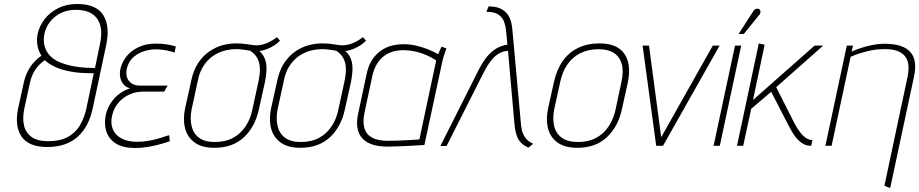

<svg xmlns="http://www.w3.org/2000/svg" viewBox="-20 -729 4596 960"><path d="M366 -709Q312 -709 270.5 -688Q229 -667 203 -633Q177 -599 168 -559Q166 -549 165 -531.5Q164 -514 169 -493Q174 -472 187 -451Q167 -437 149 -417Q131 -397 118 -371Q105 -345 98 -312L71 -189Q52 -99 87.5 -46.5Q123 6 217 6Q310 6 367 -44Q424 -94 444 -189L511 -504Q531 -599 496 -654Q461 -709 366 -709ZM479 -505 455 -389Q411 -389 375.5 -393.5Q340 -398 312.5 -406Q285 -414 265 -424Q240 -438 225.5 -455.5Q211 -473 205 -491.5Q199 -510 199 -527.5Q199 -545 202 -560Q209 -593 230.5 -620.5Q252 -648 285 -664Q318 -680 359 -680Q409 -680 440 -660Q471 -640 481.5 -601Q492 -562 479 -505ZM222 -23Q167 -23 137.5 -44.5Q108 -66 100 -102Q92 -138 101 -183L129 -312Q137 -352 157 -381Q177 -410 204 -428Q223 -410 254.5 -395Q286 -380 334 -371Q382 -362 449 -363L411 -183Q400 -135 377.5 -99Q355 -63 317 -43Q279 -23 222 -23Z M853 -466 859 -497Q835 -504 810 -507.5Q785 -511 760 -511Q709 -511 671 -492.5Q633 -474 611 -445Q589 -416 582 -384Q578 -366 580.5 -346.5Q583 -327 594.5 -311Q606 -295 630 -287Q583 -272 550.5 -235.5Q518 -199 508 -150Q500 -108 512 -71Q524 -34 559.5 -11.5Q595 11 656 11Q686 11 717 6Q748 1 777.5 -7Q807 -15 829 -23L826 -53Q820 -52 804.5 -46.5Q789 -41 767.5 -35Q746 -29 719.5 -24.5Q693 -20 665 -20Q619 -20 588 -36.5Q557 -53 544.5 -82Q532 -111 540 -148Q546 -177 560.5 -199.5Q575 -222 596 -238Q617 -254 642.5 -262.5Q668 -271 697 -271H801L818 -301H680Q654 -301 637.5 -312.5Q621 -324 615 -342.5Q609 -361 614 -385Q621 -416 640.5 -436.5Q660 -457 688 -468.5Q716 -480 748 -482Q761 -483 779.5 -481.5Q798 -480 817.5 -476Q837 -472 853 -466Z M1380 -526 1365 -543Q1344 -527 1322.5 -517Q1301 -507 1281 -504Q1267 -501 1250 -503Q1233 -505 1211.5 -508.5Q1190 -512 1159 -512Q1126 -512 1091.5 -502.5Q1057 -493 1025.5 -471Q994 -449 970.5 -413.5Q947 -378 936 -325L905 -185Q894 -131 905.5 -87Q917 -43 953 -16.5Q989 10 1052 10Q1144 10 1200.5 -43.5Q1257 -97 1275 -185L1305 -320Q1317 -380 1310 -415.5Q1303 -451 1277 -474Q1297 -476 1317.5 -484.5Q1338 -493 1355 -504.5Q1372 -516 1380 -526ZM1273 -325 1242 -182Q1233 -135 1208 -97.5Q1183 -60 1145 -39.5Q1107 -19 1054 -19Q1004 -19 975.5 -40Q947 -61 938 -98.5Q929 -136 938 -182L969 -325Q977 -367 996 -397Q1015 -427 1040 -445.5Q1065 -464 1093.5 -473Q1122 -482 1152 -483Q1166 -484 1180.5 -482.5Q1195 -481 1208 -479Q1221 -477 1232 -475Q1236 -472 1243.5 -466Q1251 -460 1259 -450Q1267 -440 1273 -423.5Q1279 -407 1279.5 -383Q1280 -359 1273 -325Z M1810 -526 1795 -543Q1774 -527 1752.5 -517Q1731 -507 1711 -504Q1697 -501 1680 -503Q1663 -505 1641.5 -508.5Q1620 -512 1589 -512Q1556 -512 1521.5 -502.5Q1487 -493 1455.5 -471Q1424 -449 1400.5 -413.5Q1377 -378 1366 -325L1335 -185Q1324 -131 1335.5 -87Q1347 -43 1383 -16.5Q1419 10 1482 10Q1574 10 1630.5 -43.5Q1687 -97 1705 -185L1735 -320Q1747 -380 1740 -415.5Q1733 -451 1707 -474Q1727 -476 1747.5 -484.5Q1768 -493 1785 -504.5Q1802 -516 1810 -526ZM1703 -325 1672 -182Q1663 -135 1638 -97.5Q1613 -60 1575 -39.5Q1537 -19 1484 -19Q1434 -19 1405.5 -40Q1377 -61 1368 -98.5Q1359 -136 1368 -182L1399 -325Q1407 -367 1426 -397Q1445 -427 1470 -445.5Q1495 -464 1523.5 -473Q1552 -482 1582 -483Q1596 -484 1610.5 -482.5Q1625 -481 1638 -479Q1651 -477 1662 -475Q1666 -472 1673.5 -466Q1681 -460 1689 -450Q1697 -440 1703 -423.5Q1709 -407 1709.5 -383Q1710 -359 1703 -325Z M2212 -487 2188 -496Q2186 -492 2180 -479.5Q2174 -467 2171 -458Q2145 -473 2116 -484Q2087 -495 2057.5 -501.5Q2028 -508 1998 -508Q1969 -508 1940 -501Q1911 -494 1885.5 -476.5Q1860 -459 1840.5 -429.5Q1821 -400 1812 -354L1771 -162Q1762 -122 1767 -91Q1772 -60 1790 -39Q1808 -18 1840 -7Q1872 4 1918 4Q1938 4 1962.5 3Q1987 2 2011.5 1Q2036 0 2057 -1.5Q2078 -3 2090.5 -3.5Q2103 -4 2102 -4L2192 -423Q2197 -444 2203 -461Q2209 -478 2212 -487ZM1802 -163 1842 -351Q1850 -385 1864.5 -409Q1879 -433 1899.5 -448.5Q1920 -464 1944.5 -471Q1969 -478 1995 -478Q2017 -478 2037 -475Q2057 -472 2077.5 -466Q2098 -460 2118.5 -450.5Q2139 -441 2161 -427L2077 -32Q2078 -32 2063 -31Q2048 -30 2024 -28.5Q2000 -27 1972 -26Q1944 -25 1918 -25Q1870 -25 1841 -40.5Q1812 -56 1802.5 -87Q1793 -118 1802 -163Z M2584 -117 2542 -579Q2541 -595 2536.5 -615Q2532 -635 2520.5 -653.5Q2509 -672 2485.5 -684.5Q2462 -697 2423 -697L2412 -670Q2453 -670 2473 -655.5Q2493 -641 2500.5 -620Q2508 -599 2510 -578L2517 -506Q2481 -500 2454.5 -482Q2428 -464 2407.5 -436Q2387 -408 2369 -371L2182 1H2213L2395 -360Q2415 -399 2433.5 -423.5Q2452 -448 2473 -460.5Q2494 -473 2520 -475L2552 -112Q2555 -79 2562 -56Q2569 -33 2583 -17.5Q2597 -2 2622 9L2646 -10Q2619 -23 2606 -41.5Q2593 -60 2589 -80Q2585 -100 2584 -117Z M3090 -185 3119 -316Q3138 -408 3102 -460Q3066 -512 2977 -512Q2917 -512 2870.5 -489.5Q2824 -467 2793.5 -423.5Q2763 -380 2749 -316L2720 -185Q2709 -131 2720 -87Q2731 -43 2767.5 -16.5Q2804 10 2867 10Q2959 10 3015.5 -44Q3072 -98 3090 -185ZM3087 -319 3058 -182Q3048 -135 3023.5 -97.5Q2999 -60 2960.5 -39.5Q2922 -19 2870 -19Q2819 -19 2789.5 -40Q2760 -61 2751 -98.5Q2742 -136 2751 -182L2781 -319Q2792 -371 2817.5 -407.5Q2843 -444 2882.5 -463.5Q2922 -483 2974 -483Q3020 -483 3049 -464.5Q3078 -446 3088.5 -409.5Q3099 -373 3087 -319Z M3193 -501 3261 0H3295L3578 -501H3544L3286 -43L3225 -501Z M3774 -652Q3779 -657 3781 -663Q3783 -669 3782 -674.5Q3781 -680 3776 -683Q3771 -686 3765 -685.5Q3759 -685 3754 -681.5Q3749 -678 3745 -671L3673 -559H3699ZM3548 0H3579L3686 -501H3655Z M3951 -115 3861 -293 4096 -501H4053L3745 -229L3803 -505L3774 -512L3665 0H3696L3736 -185L3836 -270L3922 -103Q3933 -81 3948.5 -57Q3964 -33 3985.5 -16.5Q4007 0 4034 0H4036L4042 -29H4040Q4026 -29 4011 -38.5Q3996 -48 3981 -67Q3966 -86 3951 -115Z M4518 -346 4402 200 4431 211 4550 -346Q4559 -388 4554.5 -417.5Q4550 -447 4534.5 -465.5Q4519 -484 4496.5 -494Q4474 -504 4446.5 -507.5Q4419 -511 4391 -510Q4365 -509 4339 -503.5Q4313 -498 4287.5 -490Q4262 -482 4238 -471L4245 -501H4214L4107 0H4138L4233 -445Q4255 -455 4281 -463Q4307 -471 4335 -477Q4363 -483 4390 -483Q4426 -485 4453 -478.5Q4480 -472 4497.5 -456Q4515 -440 4520.5 -413Q4526 -386 4518 -346Z"/></svg>

Font: Advent Pro ExtraLight
Style: Italic
Weight: 250
Italic angle: -12°
Version: Version 3.000